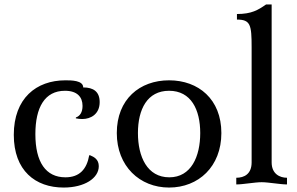

<svg xmlns="http://www.w3.org/2000/svg" viewBox="-20 -829 1336 863"><path d="M274 -468C143 -468 42 -387 42 -223C42 -62 139 14 266 14C360 14 424 -28 424 -82C424 -113 402 -124 385 -131H381C370 -68 337 -32 274 -32C186 -32 139 -100 139 -226C139 -346 181 -421 272 -421C327 -421 351 -393 351 -353C351 -324 339 -307 321 -301V-297C329 -295 342 -294 350 -294C388 -294 428 -316 428 -370C428 -417 400 -436 354 -436C354 -468 300 -468 274 -468Z M740 14C872 14 975 -80 975 -231C975 -383 872 -468 740 -468C608 -468 505 -383 505 -231C505 -82 608 14 740 14ZM741 -32C642 -32 600 -124 600 -231C600 -338 642 -421 740 -421C839 -421 880 -336 880 -231C880 -125 839 -32 741 -32Z M1201 -809H1176C1140 -784 1111 -766 1045 -766V-741C1106 -741 1111 -717 1111 -617V-99C1111 -47 1078 -30 1042 -30V0C1073 0 1125 -10 1156 -10C1187 -10 1239 0 1270 0V-30C1238 -30 1201 -47 1201 -99Z"/></svg>

Font: Milonga
Style: Regular
Weight: 400
Designer: Pablo Impallari, Brenda Gallo, Rodrigo Fuenzalida
Foundry: Pablo Impallari, Brenda Gallo, Rodrigo Fuenzalida
Version: Version 1.000